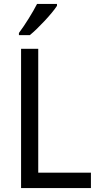

<svg xmlns="http://www.w3.org/2000/svg" viewBox="-20 -964 508 984"><path d="M272 -934V-944H170C147 -899 109 -838 77 -795V-784H133C177 -820 247 -895 272 -934ZM88 0H446V-79H176V-714H88Z"/></svg>

Font: Noto Sans Arabic UI SmCn
Style: Regular
Weight: 400
Width: 4
Designer: Monotype Design Team, Nadine Chahine and Nizar Qandah
Foundry: Monotype Imaging Inc.
Version: Version 2.010